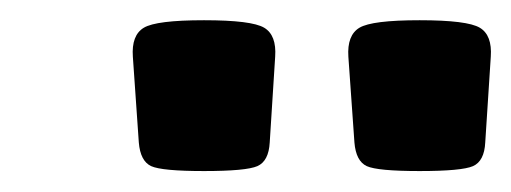

<svg xmlns="http://www.w3.org/2000/svg" viewBox="-20 -839 498 187"><path d="M388.7 -672.4Q347.7 -672.4 337.2 -677.2Q326.7 -682.1 325.2 -700.2L319.3 -783.7Q317.9 -804.7 330.1 -812Q342.3 -819.3 388.7 -819.3Q435.1 -819.3 447.3 -812Q459.5 -804.7 458 -783.7L452.6 -700.2Q451.7 -682.1 440.7 -677.2Q429.7 -672.4 388.7 -672.4ZM178.7 -672.4Q137.7 -672.4 127.2 -677.2Q116.7 -682.1 115.2 -700.2L109.4 -783.7Q107.9 -804.7 120.1 -812Q132.3 -819.3 178.7 -819.3Q225.1 -819.3 237.3 -812Q249.5 -804.7 248 -783.7L242.7 -700.2Q241.7 -682.1 230.7 -677.2Q219.7 -672.4 178.7 -672.4Z"/></svg>

Font: Denk One
Style: Regular
Weight: 400
Designer: Irina Smirnova, Eben Sorkin
Foundry: Sorkin Type Co.f
Version: Version 1.004; ttfautohint (v1.8.4.7-5d5b);gftools[0.9.23]